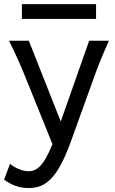

<svg xmlns="http://www.w3.org/2000/svg" viewBox="-30 -699 567 948"><path d="M437 -324.7C453.1 -370.1 474.1 -422.4 507.8 -498H410.2C410.2 -498 319.8 -239.7 270 -99.1L112.3 -498H14.6C52.2 -421.9 74.7 -369.1 92.8 -324.7L229 12.7C183.6 125.5 149.4 146.5 109.9 146.5C77.6 146.5 40 127 19.5 109.9L-9.8 188C25.9 214.4 65.4 229.5 109.9 229.5C192.9 229.5 252 187 319.8 0ZM78.1 -605.5H444.3V-678.7H78.1Z"/></svg>

Font: Andika
Style: Regular
Weight: 400
Designer: Victor Gaultney, Annie Olsen, Julie Remington, Don Collingsworth, Eric Hays
Foundry: SIL International
Version: Version 1.000